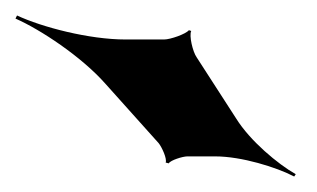

<svg xmlns="http://www.w3.org/2000/svg" viewBox="-60 -801 410 248"><path d="M245 -648 194 -727C189 -734 184 -755 187 -761L184 -762C180 -757 160 -750 152 -750H102C55 -750 -6 -766 -38 -781L-40 -777C-8 -763 45 -728 76 -693L145 -616C149 -611 156 -596 154 -591L158 -590C160 -594 176 -599 182 -599H218C252 -599 297 -585 320 -573L322 -576C299 -589 263 -619 245 -648Z"/></svg>

Font: Asimov
Style: Edge
Weight: 500
Designer: Google
Version: Version 2.000980: 2014